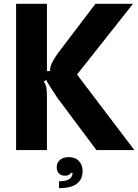

<svg xmlns="http://www.w3.org/2000/svg" viewBox="-20 -783 722 1002"><path d="M64 0V-763H225V-412H241Q241 -435 251 -454.5Q261 -474 279 -501L478 -763H674L382 -394L681 0H483L279 -273Q236 -337 221 -366L208 -357Q219 -342 222 -326.5Q225 -311 225 -270V0ZM288 163Q347 163 356 133Q360 126 358 119H350Q342 134 319 134Q300 134 288 122.5Q276 111 276 90Q276 66 293 51.5Q310 37 339 37Q373 37 392 57.5Q411 78 411 109Q411 199 288 199Z"/></svg>

Font: Open Sauce Sans ExtraBold
Style: Regular
Weight: 800
Designer: Alfredo Marco Pradil
Foundry: Creative Sauce Fz LLC
Version: Version 1.477